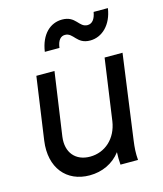

<svg xmlns="http://www.w3.org/2000/svg" viewBox="-117 -864 815 962"><g transform="rotate(-15 290.5 -383.0)"><path d="M229 12C294 12 352 -15 390 -65C389 -43 389 -24 391 0H482C479 -36 481 -63 486 -100L546 -539H453L408 -221C395 -133 332 -78 255 -78C180 -78 135 -130 146 -211L193 -539H99L53 -215C34 -78 109 12 229 12ZM171 -644H247C252 -684 269 -700 290 -700C335 -700 335 -640 406 -640C468 -640 521 -690 533 -774H459C453 -739 438 -718 413 -718C368 -718 368 -778 296 -778C235 -778 184 -733 171 -644Z"/></g></svg>

Font: Mluvka Medium
Style: Italic
Weight: 500
Italic angle: -8°
Designer: Modified by Jiří Krblich, Original typeface by Gumpita Rahayu
Foundry: Gumpita Rahayu & Jiří Krblich
Version: Version 2.000;Glyphs 3.1.1 (3134)